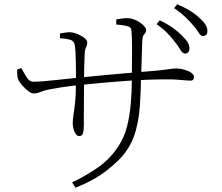

<svg xmlns="http://www.w3.org/2000/svg" viewBox="-20 -831 1040 900"><path d="M847 -580Q835 -581 826 -597Q817 -613 801 -633Q786 -653 765.5 -674.5Q745 -696 714 -718L729 -736Q766 -718 791.5 -699.5Q817 -681 833 -664Q853 -645 861 -630.5Q869 -616 868 -601Q867 -591 861 -585Q855 -579 847 -580ZM318 24Q374 -2 434 -42.5Q494 -83 534 -144Q562 -186 575 -236.5Q588 -287 593 -344Q598 -401 598 -460Q599 -547 599 -603.5Q599 -660 596 -690Q595 -704 575 -709Q555 -714 525 -716V-740Q538 -742 551 -744Q564 -746 575 -746Q592 -746 608 -740Q624 -734 637 -725Q650 -716 657.5 -706.5Q665 -697 665 -691Q665 -681 661 -676.5Q657 -672 652.5 -665.5Q648 -659 647 -641Q646 -618 645 -583.5Q644 -549 643 -515.5Q642 -482 641 -460Q640 -401 636 -339.5Q632 -278 617 -220.5Q602 -163 567 -116Q540 -79 481 -32.5Q422 14 334 49ZM352 -193Q342 -193 335 -203Q328 -213 324.5 -227Q321 -241 321 -252Q321 -272 324.5 -293.5Q328 -315 332 -351.5Q336 -388 336 -453Q336 -467 336 -491Q336 -515 335.5 -542.5Q335 -570 333.5 -593Q332 -616 329 -626Q325 -640 308 -645Q291 -650 261 -652V-674Q272 -676 284.5 -678Q297 -680 307 -680Q318 -680 332 -675.5Q346 -671 359 -664Q372 -657 380.5 -648.5Q389 -640 389 -632Q389 -622 386.5 -616.5Q384 -611 381 -604Q378 -597 377 -581Q377 -572 376 -553.5Q375 -535 374.5 -510Q374 -485 374 -455Q374 -412 373.5 -368.5Q373 -325 373 -292Q373 -259 373 -247Q373 -217 368.5 -205Q364 -193 352 -193ZM137 -393Q127 -393 112 -404.5Q97 -416 84 -431Q71 -446 66 -457Q62 -465 61 -480.5Q60 -496 60 -505L80 -512Q91 -491 104.5 -469.5Q118 -448 136 -448Q153 -448 180.5 -450Q208 -452 239.5 -455.5Q271 -459 300.5 -462Q330 -465 350 -467Q380 -470 415 -473.5Q450 -477 487.5 -480.5Q525 -484 561.5 -487Q598 -490 631 -493Q684 -497 715 -500Q746 -503 762.5 -505.5Q779 -508 788 -509Q797 -510 806 -510Q822 -510 841.5 -505Q861 -500 875 -491Q889 -482 889 -470Q889 -463 885.5 -458Q882 -453 871 -453Q862 -453 848 -454.5Q834 -456 812 -457.5Q790 -459 757 -459Q717 -459 666 -457Q615 -455 559.5 -451Q504 -447 450 -442Q396 -437 349 -432Q302 -427 267 -421.5Q232 -416 206 -411Q187 -407 170 -400Q153 -393 137 -393ZM930 -662Q920 -663 910.5 -679Q901 -695 884 -714Q867 -734 847.5 -752.5Q828 -771 796 -793L811 -811Q848 -795 874 -778.5Q900 -762 917 -745Q936 -728 944.5 -713Q953 -698 952 -683Q952 -672 945.5 -667Q939 -662 930 -662Z"/></svg>

Font: Noto Serif KR ExtraLight
Style: Regular
Weight: 200
Designer: Ryoko NISHIZUKA 西塚涼子 (kana & ideographs); Frank Grießhammer (Latin, Greek & Cyrillic); Wenlong ZHANG 张文龙 (bopomofo); San
Foundry: Adobe
Version: Version 2.002-H1;hotconv 1.1.0;makeotfexe 2.6.0